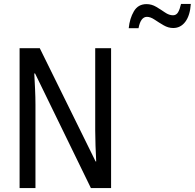

<svg xmlns="http://www.w3.org/2000/svg" viewBox="-20 -960 994 980"><path d="M547 0H444L159 -585H155Q157 -546 159 -505Q161 -464 161 -426V0H80V-714H183L468 -136H471Q469 -174 467.5 -216.5Q466 -259 466 -294V-714H547ZM637 -816Q642 -866 663.5 -902.5Q685 -939 728 -939Q754 -939 777.5 -925Q801 -911 822 -896.5Q843 -882 863 -882Q880 -882 889 -897.5Q898 -913 904 -940H954Q950 -881 926 -849Q902 -817 864 -817Q839 -817 815 -831Q791 -845 769.5 -859.5Q748 -874 730 -874Q698 -874 687 -816Z"/></svg>

Font: Noto Sans Thai Looped Condensed
Style: Regular
Weight: 400
Width: 3
Designer: Sasikarn Vongin, Ben Mitchell
Foundry: The Fontpad Ltd
Version: Version 1.001; ttfautohint (v1.8.4.7-5d5b)